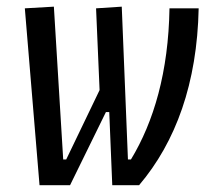

<svg xmlns="http://www.w3.org/2000/svg" viewBox="-20 -542 626 562"><path d="M308.6 0H387.2C494.6 -126.5 557.1 -298.3 561.5 -517.6H476.1C473.1 -331.5 430.2 -185.5 363.3 -75.2H354.5L336.4 -522.5L261.2 -517.6L271.5 -278.3L173.8 -75.2H165L137.7 -522.5L52.7 -517.6L95.7 0H185.1L290 -213.9H299.8Z"/></svg>

Font: Cascadia Code SemiLight
Style: Italic
Weight: 350
Italic angle: -10°
Monospace: yes
Designer: Aaron Bell
Foundry: Saja Typeworks
Version: Version 2404.023